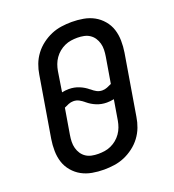

<svg xmlns="http://www.w3.org/2000/svg" viewBox="-136 -849 872 962"><g transform="rotate(-20 300.0 -367.5)"><path d="M255 8Q223 8 192.5 2.5Q162 -3 136.5 -17Q111 -31 91.5 -54Q72 -77 63 -105Q54 -133 53.5 -164.5Q53 -196 58 -227L112 -550Q116 -577 126 -603.5Q136 -630 153.5 -653.5Q171 -677 195 -695Q219 -713 245 -724Q271 -735 299 -739Q327 -743 354 -743Q386 -743 416.5 -737.5Q447 -732 472.5 -718Q498 -704 517.5 -681Q537 -658 546 -630Q555 -602 555.5 -570.5Q556 -539 551 -508L497 -185Q493 -158 483 -131.5Q473 -105 455.5 -81.5Q438 -58 414 -40Q390 -22 364 -11Q338 0 310 4Q282 8 255 8ZM383 -368Q396 -368 408.5 -373Q421 -378 433 -384L456 -521Q459 -539 459.5 -556.5Q460 -574 455.5 -590.5Q451 -607 442 -620.5Q433 -634 419.5 -643Q406 -652 389 -655.5Q372 -659 354 -659Q337 -659 320 -656.5Q303 -654 286.5 -646.5Q270 -639 256 -627.5Q242 -616 231.5 -601Q221 -586 215 -569.5Q209 -553 206 -536L189 -428Q198 -430 207.5 -431Q217 -432 226 -432Q255 -432 280.5 -421.5Q306 -411 326 -394H327V-393H328Q339 -383 352.5 -375.5Q366 -368 383 -368ZM255 -76Q272 -76 289 -78.5Q306 -81 322.5 -88.5Q339 -96 353 -107.5Q367 -119 377.5 -134Q388 -149 394 -165.5Q400 -182 403 -199L421 -307Q411 -305 401.5 -304Q392 -303 383 -303Q354 -303 328.5 -313.5Q303 -324 283 -341H282V-342Q270 -352 256.5 -359.5Q243 -367 226 -367Q213 -367 200.5 -362Q188 -357 176 -351L153 -214Q150 -196 149.5 -178.5Q149 -161 153.5 -144.5Q158 -128 167 -114.5Q176 -101 189.5 -92Q203 -83 220 -79.5Q237 -76 255 -76Z"/></g></svg>

Font: Iosevka Medium Extended
Style: Italic
Weight: 500
Width: 7
Italic angle: -9°
Monospace: yes
Designer: Belleve Invis
Foundry: Belleve Invis
Version: Version 32.5.0; ttfautohint (v1.8.4)